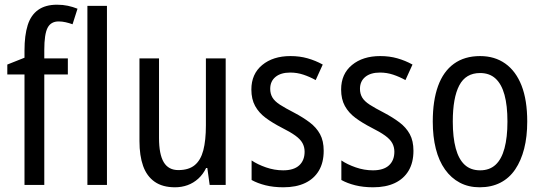

<svg xmlns="http://www.w3.org/2000/svg" viewBox="-20 -785 2304 815"><path d="M268 -469H168V0H84V-469H11V-511L84 -540V-571Q84 -635 97.5 -678Q111 -721 142 -743Q173 -765 222 -765Q247 -765 268 -760.5Q289 -756 309 -748L288 -682Q274 -687 259 -690.5Q244 -694 229 -694Q196 -694 182 -667Q168 -640 168 -573V-537H268Z M434 0H351V-760H434Z M938 -537V0H870L860 -72H855Q842 -45 821.5 -26.5Q801 -8 776 1Q751 10 723 10Q670 10 636.5 -13.5Q603 -37 587.5 -80.5Q572 -124 572 -186V-537H655V-199Q655 -130 675 -96.5Q695 -63 737 -63Q781 -63 806.5 -84Q832 -105 843 -147Q854 -189 854 -253V-537Z M1354 -145Q1354 -95 1333.5 -60.5Q1313 -26 1275 -8Q1237 10 1183 10Q1141 10 1107 1.5Q1073 -7 1048 -21V-104Q1073 -87 1109 -74.5Q1145 -62 1182 -62Q1227 -62 1250 -83Q1273 -104 1273 -141Q1273 -161 1264 -177.5Q1255 -194 1233.5 -209.5Q1212 -225 1176 -243Q1137 -263 1108 -284.5Q1079 -306 1063 -335Q1047 -364 1047 -405Q1047 -471 1093 -509Q1139 -547 1213 -547Q1252 -547 1285.5 -537.5Q1319 -528 1350 -511L1320 -445Q1295 -459 1268 -468Q1241 -477 1212 -477Q1172 -477 1149.5 -458.5Q1127 -440 1127 -408Q1127 -387 1136.5 -371Q1146 -355 1168.5 -340.5Q1191 -326 1228 -307Q1266 -287 1294.5 -265.5Q1323 -244 1338.5 -215.5Q1354 -187 1354 -145Z M1735 -145Q1735 -95 1714.5 -60.5Q1694 -26 1656 -8Q1618 10 1564 10Q1522 10 1488 1.5Q1454 -7 1429 -21V-104Q1454 -87 1490 -74.5Q1526 -62 1563 -62Q1608 -62 1631 -83Q1654 -104 1654 -141Q1654 -161 1645 -177.5Q1636 -194 1614.5 -209.5Q1593 -225 1557 -243Q1518 -263 1489 -284.5Q1460 -306 1444 -335Q1428 -364 1428 -405Q1428 -471 1474 -509Q1520 -547 1594 -547Q1633 -547 1666.5 -537.5Q1700 -528 1731 -511L1701 -445Q1676 -459 1649 -468Q1622 -477 1593 -477Q1553 -477 1530.5 -458.5Q1508 -440 1508 -408Q1508 -387 1517.5 -371Q1527 -355 1549.5 -340.5Q1572 -326 1609 -307Q1647 -287 1675.5 -265.5Q1704 -244 1719.5 -215.5Q1735 -187 1735 -145Z M2218 -269Q2218 -205 2205 -154Q2192 -103 2167 -66Q2142 -29 2104 -9.5Q2066 10 2016 10Q1969 10 1932 -9.5Q1895 -29 1869 -65.5Q1843 -102 1830 -153.5Q1817 -205 1817 -269Q1817 -358 1839.5 -420Q1862 -482 1907 -514.5Q1952 -547 2018 -547Q2080 -547 2125 -515Q2170 -483 2194 -421.5Q2218 -360 2218 -269ZM1902 -269Q1902 -202 1914.5 -155.5Q1927 -109 1952.5 -85.5Q1978 -62 2018 -62Q2058 -62 2083.5 -85.5Q2109 -109 2121.5 -155.5Q2134 -202 2134 -269Q2134 -337 2121.5 -382.5Q2109 -428 2083.5 -451.5Q2058 -475 2018 -475Q1957 -475 1929.5 -422.5Q1902 -370 1902 -269Z"/></svg>

Font: Noto Sans Arabic Condensed
Style: Regular
Weight: 400
Width: 3
Designer: Monotype Design Team, Nadine Chahine, Nizar Qandah and Khaled Hosny
Foundry: Monotype Imaging Inc.
Version: Version 2.012